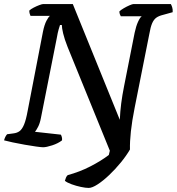

<svg xmlns="http://www.w3.org/2000/svg" viewBox="-31 -724 869 944"><path d="M405 200Q390 200 366.5 195Q343 190 321 182Q299 174 288 165Q290 157 293.5 149Q297 141 302 137Q361 121 413.5 94Q466 67 504 38L509 17L301 -494Q286 -532 279.5 -559.5Q273 -587 273 -601H264Q262 -595 257.5 -580Q253 -565 248 -536L170 -143Q165 -117 156 -100Q147 -83 141 -76L268 -62Q271 -58 273 -50Q275 -42 274 -34Q255 -19 226 -9.5Q197 0 181 0Q172 0 147 -3.5Q122 -7 90.5 -12.5Q59 -18 31 -24Q3 -30 -11 -34Q-6 -53 4 -64L34 -68Q53 -70 65.5 -79.5Q78 -89 87.5 -112Q97 -135 105 -179L180 -567Q187 -602 197.5 -622Q208 -642 215 -646H119Q117 -650 115 -657Q113 -664 113 -672Q120 -679 134.5 -686.5Q149 -694 162.5 -699Q176 -704 181 -704H327L558 -135Q560 -177 565 -216Q570 -255 579 -300L631 -563Q638 -596 648 -617.5Q658 -639 666 -644H563Q561 -647 558.5 -653.5Q556 -660 556 -668Q563 -675 577.5 -683.5Q592 -692 606 -698Q620 -704 625 -704H809Q812 -699 815.5 -688.5Q819 -678 818 -664L771 -651Q750 -646 737.5 -637Q725 -628 717 -609.5Q709 -591 703 -556L631 -194Q618 -129 612.5 -78Q607 -27 608 11Q590 42 563 75Q536 108 506 136.5Q476 165 449 182.5Q422 200 405 200Z"/></svg>

Font: Texturina SemiBold
Style: Italic
Weight: 600
Italic angle: -11°
Designer: Guillermo Torres Carreño
Foundry: Omnibus-Type
Version: Version 1.002; ttfautohint (v1.8.3)